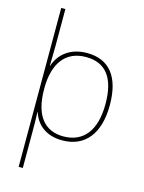

<svg xmlns="http://www.w3.org/2000/svg" viewBox="-143 -843 869 1158"><g transform="rotate(15 291.5 -264.0)"><path d="M526 -269C526 -445 453 -538 313 -538C203 -538 139 -476 117 -406H115C116 -439 117 -493 117 -525V-760H91V232H117V15C117 -27 117 -71 115 -116H117C139 -46 198 10 303 10C444 10 526 -91 526 -269ZM499 -269C499 -101 426 -15 303 -15C189 -15 118 -92 118 -262V-265C118 -421 185 -513 313 -513C435 -513 499 -434 499 -269Z"/></g></svg>

Font: Noto Sans Meetei Mayek Thin
Style: Regular
Weight: 100
Designer: Monotype Design Team and Neelakash Kshetrimayum
Foundry: Monotype Imaging Inc.
Version: Version 2.002